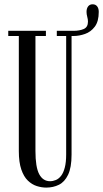

<svg xmlns="http://www.w3.org/2000/svg" viewBox="-20 -840 468 872"><path d="M190 12Q169 12 147 5Q125 -2 106.5 -19.8Q88 -37.5 76.8 -70.2Q65.5 -103 65.5 -154V-676.5H17.5V-700H188.5V-676.5H141V-154.5Q141 -81 158 -49Q175 -17 207.5 -17Q220.5 -17 233.8 -22.5Q247 -28 257.5 -41.5Q268 -55 274.2 -78.8Q280.5 -102.5 280.5 -139V-676.5H238V-700H314V-676.5H305V-137.5Q305 -79 289.2 -46.2Q273.5 -13.5 247.5 -0.8Q221.5 12 190 12ZM314 -676.5V-700Q341 -700 360.2 -708.2Q379.5 -716.5 379.5 -742Q379.5 -752 376.2 -763.8Q373 -775.5 373 -786Q373 -801.5 380.2 -811Q387.5 -820.5 400.5 -820.5Q414 -820.5 421.2 -811.2Q428.5 -802 428.5 -786Q428.5 -742.5 410.5 -718.8Q392.5 -695 366 -685.8Q339.5 -676.5 314 -676.5Z"/></svg>

Font: Imbue 48pt
Style: Regular
Weight: 400
Designer: Tyler Finck
Foundry: Etcetera Type Company
Version: Version 1.102